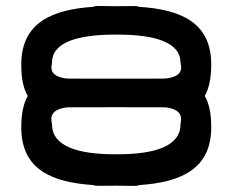

<svg xmlns="http://www.w3.org/2000/svg" viewBox="-20 -599 775 640"><path d="M583.2 -194.3C582.7 -189.9 581.6 -188.8 581.6 -184.5C581.6 -110.3 493.2 -85.4 375.8 -84.8C373.1 -84.8 370.2 -84.8 367.5 -84.8C364.7 -84.8 361.9 -84.8 359.1 -84.8C241.9 -85.4 153.4 -110.3 153.4 -184.5C153.4 -190.9 134.5 -233.9 204.5 -241.2C211.7 -241.3 218.3 -241.4 225.2 -241.4C278.8 -241.4 326.9 -241.5 367.5 -241.6C408.1 -241.5 456.2 -241.4 509.8 -241.4C516.6 -241.4 523.9 -241.3 530.5 -241.2C585.7 -235.5 584.7 -207.6 583.2 -194.3ZM662.5 -279.2C675.8 -302.2 684.1 -335.8 684.1 -383.9C684.1 -524.7 582.5 -567 443.9 -576.3C435.8 -580.3 420.8 -578.4 373.4 -578.4C372.8 -578.4 372.3 -578.4 371.7 -578.4H363.3C362.7 -578.4 362.2 -578.4 361.6 -578.4C314.7 -578.4 300.1 -581 291 -576.3C155.6 -567.2 50.9 -525.2 50.9 -383.9C50.9 -336.2 58.3 -303.2 72.5 -279.2C59.2 -256.2 50.9 -222.6 50.9 -174.5C50.9 -33.7 152.5 8.7 291.1 17.9C299.2 21.9 314.2 20 361.6 20C362.2 20 362.7 20 363.3 20H371.7C372.3 20 372.8 20 373.4 20C420.3 20 434.9 22.6 444 17.9C579.4 8.9 684.1 -33.2 684.1 -174.5C684.1 -222.2 676.7 -255.2 662.5 -279.2ZM509.8 -336.9C456.2 -336.9 408.2 -336.9 367.5 -336.8C326.8 -336.9 278.7 -336.9 225.2 -336.9C218.2 -336.9 211.5 -337.1 204.2 -337.2C149.1 -342.6 150.3 -368.7 151.8 -381C152.3 -385 153.4 -386 153.4 -390.2C153.4 -459.5 241.7 -483 359.2 -483.6C361.9 -483.6 364.8 -483.6 367.5 -483.6C370.3 -483.6 373.1 -483.6 375.9 -483.6C493.2 -483 581.6 -459.5 581.6 -390.2C581.6 -384.1 600.5 -344 530.8 -337.2C523.5 -337.1 516.8 -336.9 509.8 -336.9Z"/></svg>

Font: Hi.
Style: Black
Weight: 400
Designer: Mew Too, Robert Jablonski
Foundry: Cannot Into Space Fonts
Version: Version 1.996